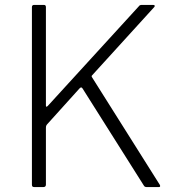

<svg xmlns="http://www.w3.org/2000/svg" viewBox="-20 -762 720 782"><path d="M632 -2.5C632.7 -4.2 632.3 -6.3 631 -9L355 -447C353.7 -449 353 -450.5 353 -451.5C353 -452.5 353.7 -453.7 355 -455L608 -733C610 -735 610.7 -737 610 -739C609.3 -741 607.3 -742 604 -742H559C555.7 -742 553 -741.7 551 -741C549 -740.3 547.3 -739 546 -737L175 -331C169.7 -325.7 167 -326 167 -332V-733C167 -739 164.3 -742 159 -742H119C113 -742 110 -739 110 -733V-10C110 -6 110.8 -3.3 112.5 -2C114.2 -0.7 117 0 121 0H156C163.3 0 167 -3.3 167 -10V-242C167 -246 167.7 -249.2 169 -251.5C170.3 -253.8 172.3 -256.3 175 -259L304 -402C306.7 -404.7 308.8 -406 310.5 -406C312.2 -406 314 -404.7 316 -402L566 -6C568 -2 572 0 578 0H627C629.7 0 631.3 -0.8 632 -2.5Z"/></svg>

Font: Libre Franklin ExtraLight
Style: Regular
Weight: 275
Designer: Pablo Impallari, Rodrigo Fuenzalida
Foundry: Impallari Type
Version: Version 1.002; ttfautohint (v1.5)